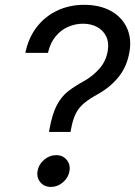

<svg xmlns="http://www.w3.org/2000/svg" viewBox="-20 -757 553 784"><path d="M180.2 -218.3 181.6 -227.5Q193.4 -292.5 212.4 -328.1Q231.4 -363.8 259 -385Q286.6 -406.2 323.7 -426.3Q360.4 -447.3 386.7 -477.5Q413.1 -507.8 419.9 -548.8Q425.8 -583 413.8 -607.9Q401.9 -632.8 377 -646.5Q352.1 -660.2 318.4 -660.2Q287.6 -660.2 258.3 -647.5Q229 -634.8 207 -608.4Q185.1 -582 175.8 -541H83.5Q96.2 -603 130.4 -647Q164.6 -690.9 214.4 -714.1Q264.2 -737.3 323.2 -737.3Q386.7 -737.3 431.6 -712.9Q476.6 -688.5 497.3 -645Q518.1 -601.6 508.8 -545.9Q499 -487.3 466.1 -445.1Q433.1 -402.8 380.4 -373Q345.7 -354 324 -336.2Q302.2 -318.4 289.6 -293.5Q276.9 -268.6 269.5 -226.6L268.1 -218.3ZM188 6.3Q160.6 6.3 144.8 -12.7Q128.9 -31.7 133.3 -58.6Q137.7 -85.4 159.9 -104.5Q182.1 -123.5 209.5 -123.5Q236.3 -123.5 252.2 -104.5Q268.1 -85.4 263.7 -58.6Q259.3 -31.7 237.3 -12.7Q215.3 6.3 188 6.3Z"/></svg>

Font: Inter 16pt
Style: Italic
Weight: 400
Italic angle: -9.3988°
Version: Version 4.001;git-66647c0bb